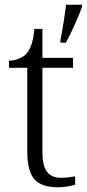

<svg xmlns="http://www.w3.org/2000/svg" viewBox="-20 -780 366 810"><path d="M223 10Q155 10 125 -24Q95 -58 95 -143V-494H18V-524Q37 -524 56 -531Q75 -538 89 -551Q103 -565 112 -590Q121 -615 125 -658H159V-536H288V-494H159V-137Q159 -80 178.5 -55Q198 -30 236 -30Q253 -30 267 -31.5Q281 -33 297 -36V-1Q283 4 262.5 7Q242 10 223 10ZM235 -611Q242 -646 248.5 -687Q255 -728 259 -760H326V-751Q315 -720 295.5 -676.5Q276 -633 258 -600H235Z"/></svg>

Font: Noto Serif Tamil Light
Style: Regular
Weight: 300
Designer: Indian Type Foundry, Tom Grace, and the Monotype Design Team
Foundry: Monotype Imaging Inc.
Version: Version 2.004; ttfautohint (v1.8.4.7-5d5b)